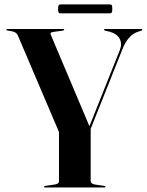

<svg xmlns="http://www.w3.org/2000/svg" viewBox="-20 -828 650 848"><path d="M446 -3.5Q446 0 441 0H179.5Q174.5 0 174.5 -3Q174.5 -6 180.5 -7L221.5 -13Q240.5 -16 240.5 -27.5V-245L59 -671Q52 -686.5 34 -689.5L14 -693Q8 -694 8 -697Q8 -700 13 -700H258Q263.5 -700 263.5 -697.5Q263.5 -693.5 256.5 -692.5L218.5 -687.5Q206 -685.5 204 -682.8Q202 -680 204.5 -674L375 -270.5L509.5 -607.5Q520 -634.5 508.5 -656.8Q497 -679 462.5 -688.5L444.5 -692.5Q439.5 -694 439.5 -696.5Q439.5 -700 444 -700H604Q608.5 -700 608.5 -697Q608.5 -694 603.5 -692L593 -689Q545 -675.5 519.5 -607.5L380.5 -259V-28Q380.5 -16.5 399.5 -13L439.5 -7Q446 -6 446 -3.5ZM236.5 -788.5Q236.5 -800.5 238.8 -804.5Q241 -808.5 248 -808.5H464.5Q471.5 -808.5 473.8 -805Q476 -801.5 476 -789Q476 -777 473.8 -773Q471.5 -769 464.5 -769H248Q241 -769 238.8 -773Q236.5 -777 236.5 -788.5Z"/></svg>

Font: Fraunces 144pt S000 SemiBold
Style: Regular
Weight: 600
Version: Version 1.000; ttfautohint (v1.8.3)